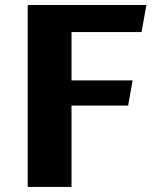

<svg xmlns="http://www.w3.org/2000/svg" viewBox="-20 -735 641 755"><path d="M88.9 0V-715.3H555.7L536.6 -608.9H261.2V-418.9H501.5L483.9 -319.8H261.2V0Z"/></svg>

Font: Proza Libre
Style: Bold
Weight: 700
Designer: Jasper de Waard
Foundry: Jasper de Waard
Version: Version 1.000; ttfautohint (v1.4.1.8-43bc)